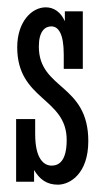

<svg xmlns="http://www.w3.org/2000/svg" viewBox="-20 -496 285 524"><path d="M73 0V-32C88 -7 107 8 138 8C171 8 221 -22 221 -111C221 -268 86 -251 86 -369C86 -411 103 -424 120 -424C139 -424 154 -405 154 -347V-308H206V-465H157V-438C146 -463 127 -476 105 -476C66 -476 27 -436 27 -367C27 -222 162 -230 162 -114C162 -57 141 -44 121 -44C100 -44 76 -62 76 -130V-171H24V0Z"/></svg>

Font: Stint Ultra Condensed
Style: Regular
Weight: 400
Width: 1
Designer: Astigmatic (AOETI)
Foundry: Astigmatic (AOETI)
Version: Version 1.000